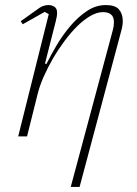

<svg xmlns="http://www.w3.org/2000/svg" viewBox="-20 -540 544 760"><path d="M173 -484 157 -493 70 -444 62 -456 121 -498Q139 -512 150 -516Q161 -520 172 -520Q184 -520 195 -513.5Q206 -507 206 -489Q206 -483 205 -476Q204 -469 201 -457L158 -288L164 -287Q180 -320 204 -360.5Q228 -401 258 -436.5Q288 -472 323.5 -496Q359 -520 399 -520Q436 -520 451 -502.5Q466 -485 466 -457Q466 -439 460 -418L295 200H260L425 -415Q429 -429 430 -437.5Q431 -446 431 -453Q431 -492 387 -492Q364 -492 338 -477Q312 -462 286.5 -437Q261 -412 236 -378.5Q211 -345 190 -309Q169 -273 152.5 -235.5Q136 -198 128 -164L87 0H52Z"/></svg>

Font: IBM Plex Serif ExtLt
Style: Italic
Weight: 200
Italic angle: -14°
Designer: Mike Abbink, Paul van der Laan, Pieter van Rosmalen
Foundry: Bold Monday
Version: Version 3.001